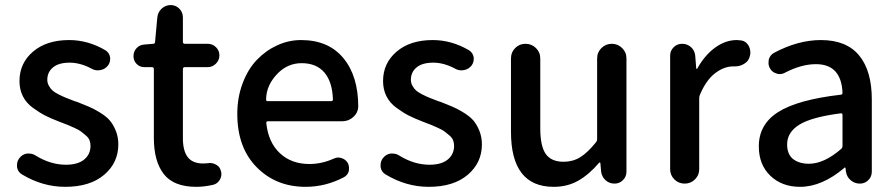

<svg xmlns="http://www.w3.org/2000/svg" viewBox="-20 -722 3523 755"><path d="M236.3 12.7Q147.5 12.7 66.4 -36.1Q49.8 -45.9 46.9 -65.4Q46.9 -69.3 46.9 -73.2Q46.9 -87.9 55.7 -99.6Q67.4 -115.2 85.9 -118.2Q89.8 -118.2 93.8 -118.2Q108.4 -118.2 120.1 -110.4Q178.7 -74.2 239.3 -74.2Q286.1 -74.2 311 -94.7Q335.9 -115.2 335.9 -148.4Q335.9 -160.2 332 -170.4Q328.1 -180.7 316.9 -189.9Q305.7 -199.2 298.3 -205.1Q291 -210.9 271.5 -219.7Q252 -228.5 244.6 -231.4Q237.3 -234.4 213.9 -243.2Q180.7 -255.9 157.7 -267.6Q134.8 -279.3 108.9 -298.3Q83 -317.4 69.8 -343.8Q56.6 -370.1 56.6 -403.3Q56.6 -473.6 109.9 -519Q163.1 -564.5 252 -564.5Q326.2 -564.5 394.5 -524.4Q410.2 -514.6 413.1 -496.1Q413.1 -493.2 413.1 -489.3Q413.1 -475.6 404.3 -463.9Q392.6 -449.2 374 -446.3Q370.1 -445.3 365.2 -445.3Q351.6 -445.3 339.8 -452.1Q295.9 -475.6 253.9 -475.6Q210.9 -475.6 188.5 -457Q166 -438.5 166 -408.2Q166 -395.5 172.4 -384.3Q178.7 -373 187 -365.7Q195.3 -358.4 211.9 -350.1Q228.5 -341.8 239.7 -337.4Q251 -333 273.4 -324.2Q279.3 -322.3 283.2 -321.3Q312.5 -309.6 330.1 -302.2Q347.7 -294.9 372.6 -279.8Q397.5 -264.6 411.1 -249Q424.8 -233.4 435.1 -208.5Q445.3 -183.6 445.3 -154.3Q445.3 -82 389.6 -34.7Q334 12.7 236.3 12.7Z M752 12.7Q663.1 12.7 624 -37.6Q585 -87.9 585 -179.7V-450.2Q585 -458 577.1 -458H547.9Q529.3 -458 517.1 -470.7Q504.9 -483.4 504.9 -501Q504.9 -519.5 517.1 -532.7Q529.3 -545.9 547.9 -546.9L582 -549.8Q589.8 -549.8 589.8 -557.6L598.6 -653.3Q600.6 -673.8 615.7 -688Q630.9 -702.1 651.4 -702.1Q670.9 -702.1 685.1 -688Q699.2 -673.8 699.2 -653.3V-557.6Q699.2 -549.8 707 -549.8H796.9Q815.4 -549.8 829.1 -536.6Q842.8 -523.4 842.8 -504.4Q842.8 -485.4 829.1 -471.7Q815.4 -458 796.9 -458H707Q699.2 -458 699.2 -450.2V-178.7Q699.2 -128.9 718.3 -104Q737.3 -79.1 779.3 -79.1Q787.1 -79.1 796.9 -80.1Q800.8 -81.1 804.7 -81.1Q818.4 -81.1 830.1 -74.2Q844.7 -66.4 848.6 -49.8Q850.6 -43.9 850.6 -38.1Q850.6 -26.4 844.7 -15.6Q835 1 817.4 4.9Q782.2 12.7 752 12.7Z M1181.6 12.7Q1065.4 12.7 989.3 -64.5Q913.1 -141.6 913.1 -274.4Q913.1 -338.9 934.1 -394.5Q955.1 -450.2 990.2 -486.8Q1025.4 -523.4 1070.3 -543.9Q1115.2 -564.5 1164.1 -564.5Q1271.5 -564.5 1330.1 -493.7Q1388.7 -422.9 1388.7 -302.7Q1388.7 -302.7 1388.7 -301.8Q1387.7 -278.3 1369.1 -261.7Q1350.6 -245.1 1325.2 -245.1H1033.2Q1026.4 -245.1 1027.3 -237.3Q1035.2 -162.1 1080.6 -119.6Q1126 -77.1 1196.3 -77.1Q1245.1 -77.1 1291 -97.7Q1300.8 -102.5 1310.5 -102.5Q1316.4 -102.5 1322.3 -100.6Q1338.9 -95.7 1347.7 -81.1Q1352.5 -71.3 1352.5 -60.5Q1352.5 -54.7 1351.6 -48.8Q1346.7 -32.2 1331.1 -24.4Q1259.8 12.7 1181.6 12.7ZM1026.4 -330.1Q1026.4 -324.2 1032.2 -324.2H1282.2Q1289.1 -324.2 1289.1 -331.1Q1289.1 -331.1 1289.1 -331.1Q1287.1 -399.4 1255.9 -436.5Q1224.6 -473.6 1166 -473.6Q1114.3 -473.6 1075.2 -436.5Q1026.4 -388.7 1026.4 -330.1Z M1666 12.7Q1577.1 12.7 1496.1 -36.1Q1479.5 -45.9 1476.6 -65.4Q1476.6 -69.3 1476.6 -73.2Q1476.6 -87.9 1485.4 -99.6Q1497.1 -115.2 1515.6 -118.2Q1519.5 -118.2 1523.4 -118.2Q1538.1 -118.2 1549.8 -110.4Q1608.4 -74.2 1668.9 -74.2Q1715.8 -74.2 1740.7 -94.7Q1765.6 -115.2 1765.6 -148.4Q1765.6 -160.2 1761.7 -170.4Q1757.8 -180.7 1746.6 -189.9Q1735.4 -199.2 1728 -205.1Q1720.7 -210.9 1701.2 -219.7Q1681.6 -228.5 1674.3 -231.4Q1667 -234.4 1643.6 -243.2Q1610.4 -255.9 1587.4 -267.6Q1564.5 -279.3 1538.6 -298.3Q1512.7 -317.4 1499.5 -343.8Q1486.3 -370.1 1486.3 -403.3Q1486.3 -473.6 1539.6 -519Q1592.8 -564.5 1681.6 -564.5Q1755.9 -564.5 1824.2 -524.4Q1839.8 -514.6 1842.8 -496.1Q1842.8 -493.2 1842.8 -489.3Q1842.8 -475.6 1834 -463.9Q1822.3 -449.2 1803.7 -446.3Q1799.8 -445.3 1794.9 -445.3Q1781.2 -445.3 1769.5 -452.1Q1725.6 -475.6 1683.6 -475.6Q1640.6 -475.6 1618.2 -457Q1595.7 -438.5 1595.7 -408.2Q1595.7 -395.5 1602.1 -384.3Q1608.4 -373 1616.7 -365.7Q1625 -358.4 1641.6 -350.1Q1658.2 -341.8 1669.4 -337.4Q1680.7 -333 1703.1 -324.2Q1709 -322.3 1712.9 -321.3Q1742.2 -309.6 1759.8 -302.2Q1777.3 -294.9 1802.2 -279.8Q1827.1 -264.6 1840.8 -249Q1854.5 -233.4 1864.7 -208.5Q1875 -183.6 1875 -154.3Q1875 -82 1819.3 -34.7Q1763.7 12.7 1666 12.7Z M2157.2 12.7Q1989.3 12.7 1989.3 -204.1V-492.2Q1989.3 -516.6 2005.9 -533.2Q2022.5 -549.8 2046.4 -549.8Q2070.3 -549.8 2087.4 -533.2Q2104.5 -516.6 2104.5 -492.2V-217.8Q2104.5 -147.5 2126 -116.7Q2147.5 -85.9 2196.3 -85.9Q2232.4 -85.9 2261.2 -103.5Q2290 -121.1 2323.2 -162.1Q2328.1 -168 2328.1 -175.8V-492.2Q2328.1 -516.6 2345.2 -533.2Q2362.3 -549.8 2385.7 -549.8Q2409.2 -549.8 2426.3 -533.2Q2443.4 -516.6 2443.4 -492.2V-46.9Q2443.4 -27.3 2429.7 -13.7Q2416 0 2396.5 0Q2376 0 2361.3 -13.2Q2346.7 -26.4 2343.8 -46.9L2340.8 -81.1Q2339.8 -83 2338.4 -83Q2336.9 -83 2335.9 -82Q2295.9 -35.2 2253.4 -11.2Q2210.9 12.7 2157.2 12.7Z M2615.2 -56.6V-502.9Q2615.2 -522.5 2628.9 -536.1Q2642.6 -549.8 2662.1 -549.8Q2682.6 -549.8 2697.3 -536.6Q2711.9 -523.4 2713.9 -502.9L2717.8 -452.1Q2718.8 -451.2 2720.2 -451.2Q2721.7 -451.2 2721.7 -452.1Q2751 -504.9 2792 -534.7Q2833 -564.5 2877 -564.5Q2883.8 -564.5 2889.6 -563.5Q2911.1 -562.5 2922.9 -543.9Q2930.7 -530.3 2930.7 -514.6Q2930.7 -508.8 2928.7 -502Q2924.8 -482.4 2907.2 -471.7Q2890.6 -460.9 2870.1 -460.9Q2869.1 -460.9 2868.2 -460.9Q2866.2 -460.9 2863.3 -460.9Q2827.1 -460.9 2792 -434.1Q2756.8 -407.2 2732.4 -349.6Q2729.5 -342.8 2729.5 -335.9V-56.6Q2729.5 -33.2 2712.9 -16.6Q2696.3 0 2672.4 0Q2648.4 0 2631.8 -16.6Q2615.2 -33.2 2615.2 -56.6Z M3126 12.7Q3054.7 12.7 3009.3 -30.8Q2963.9 -74.2 2963.9 -146.5Q2963.9 -233.4 3040.5 -281.7Q3117.2 -330.1 3286.1 -349.6Q3293 -349.6 3293 -357.4Q3288.1 -469.7 3188.5 -469.7Q3131.8 -469.7 3067.4 -436.5Q3057.6 -430.7 3045.9 -430.7Q3040 -430.7 3034.2 -432.6Q3016.6 -437.5 3007.8 -453.1Q3002 -463.9 3002 -474.6Q3002 -481.4 3002.9 -487.3Q3007.8 -505.9 3024.4 -514.6Q3118.2 -564.5 3208 -564.5Q3308.6 -564.5 3358.4 -503.9Q3408.2 -443.4 3408.2 -331.1V-46.9Q3408.2 -27.3 3394.5 -13.7Q3380.9 0 3361.3 0Q3340.8 0 3325.2 -13.2Q3309.6 -26.4 3306.6 -46.9L3304.7 -61.5Q3303.7 -63.5 3302.2 -63.5Q3300.8 -63.5 3299.8 -61.5Q3211.9 12.7 3126 12.7ZM3161.1 -78.1Q3220.7 -78.1 3288.1 -136.7Q3293 -141.6 3293 -149.4V-269.5Q3293 -276.4 3287.1 -276.4Q3287.1 -276.4 3286.1 -276.4Q3171.9 -261.7 3123.5 -231.9Q3075.2 -202.1 3075.2 -154.3Q3075.2 -115.2 3098.6 -96.7Q3122.1 -78.1 3161.1 -78.1Z"/></svg>

Font: Gen Jyuu Gothic Medium
Style: Regular
Weight: 500
Designer: [Source Han Sans]
Ryoko NISHIZUKA  (kana & ideographs); Paul D. Hunt (Latin, Greek & Cyrillic); Wenlong ZHANG  (bopomofo
Version: Version 1.002.20150607